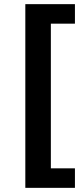

<svg xmlns="http://www.w3.org/2000/svg" viewBox="-20 -725 394 925"><path d="M102 180V-705H341V-611H225V86H341V180Z"/></svg>

Font: MulishBold
Style: Bold
Weight: 700
Designer: Vernon Adams
Foundry: Vernon Adams
Version: Version 3.602; ttfautohint (v1.8.3)